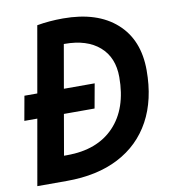

<svg xmlns="http://www.w3.org/2000/svg" viewBox="-80 -772 746 840"><g transform="rotate(-10 293.0 -351.5)"><path d="M11.7 -291 31.2 -399.4H88.4L140.1 -693.4Q194.8 -703.1 255.9 -703.1Q407.7 -703.1 492.4 -627.4Q577.1 -551.8 577.1 -416.5Q577.1 -285.6 526.4 -192.4Q475.6 -99.1 379.9 -49.6Q284.2 0 149.4 0H18.1L69.3 -291ZM156.2 -110.8H169.9Q304.2 -110.8 379.2 -189.2Q454.1 -267.6 454.1 -407.7Q454.1 -495.1 398.4 -543.7Q342.8 -592.3 243.7 -592.3Q241.7 -592.3 240.2 -592.3L206.5 -399.4H343.3L323.7 -291H187.5Z"/></g></svg>

Font: Cascadia Code PL SemiBold
Style: Italic
Weight: 600
Italic angle: -10°
Monospace: yes
Designer: Aaron Bell
Foundry: Saja Typeworks
Version: Version 2404.023; ttfautohint (v1.8.4)